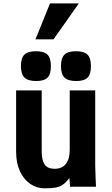

<svg xmlns="http://www.w3.org/2000/svg" viewBox="-20 -1066 640 1096"><path d="M72 -199.5V-550H218V-202.5Q218 -152.5 234.5 -127.5Q251 -102.5 292 -102.5Q334.5 -102.5 356.2 -130.8Q378 -159 378 -210.5V-550H523.5V-119Q523.5 -99 526 -45Q527 -28 528 0H380L376 -50Q357 -24.5 339 -12Q321 0.5 297.5 4.8Q274 9 233.5 9Q190 9 153 -16Q116 -41 94 -88.2Q72 -135.5 72 -199.5ZM99.5 -688.5Q99.5 -734.5 119.2 -754Q139 -773.5 185 -773.5Q231.5 -773.5 251 -754.2Q270.5 -735 270.5 -688.5Q270.5 -642.5 251.5 -623Q232.5 -603.5 186.5 -603.5Q140 -603.5 119.8 -623.2Q99.5 -643 99.5 -688.5ZM328 -688.5Q328 -734.5 347.8 -754Q367.5 -773.5 413.5 -773.5Q460 -773.5 479.5 -754.2Q499 -735 499 -688.5Q499 -642.5 480 -623Q461 -603.5 415 -603.5Q368.5 -603.5 348.2 -623.2Q328 -643 328 -688.5ZM182.5 -841.5 265.5 -1046.5H430L285.5 -841.5Z"/></svg>

Font: JuliaMono ExtraBold
Style: Regular
Weight: 800
Monospace: yes
Designer: cormullion
Foundry: corm
Version: Version 0.055; ttfautohint (v1.8.4)